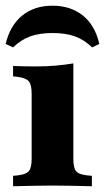

<svg xmlns="http://www.w3.org/2000/svg" viewBox="-27 -648 366 668"><path d="M83.1 -209.7V-321.8Q83.1 -353.2 73.4 -364.9Q63.7 -376.6 34.7 -380.6L18.5 -382.3V-418.5Q38.7 -417.7 56.5 -417.3Q74.2 -416.9 97.6 -416.9Q136.3 -416.9 167.7 -419.8Q199.2 -422.6 228.2 -427.4V-418.5V-209.7ZM155.6 -2.4Q119.4 -2.4 87.1 -1.6Q54.8 -0.8 18.5 0V-36.3L34.7 -37.9Q63.7 -41.1 73.4 -52.8Q83.1 -64.5 83.1 -94.4V-209.7H228.2V-94.4Q228.2 -64.5 237.5 -52.8Q246.8 -41.1 275.8 -37.9L292.7 -36.3V0Q255.6 -0.8 223.8 -1.6Q191.9 -2.4 155.6 -2.4ZM155.6 -628.2Q218.5 -628.2 261.3 -594Q304 -559.7 318.5 -495.2L293.5 -483.1Q266.1 -509.7 233.9 -521.4Q201.6 -533.1 155.6 -533.1Q110.5 -533.1 78.2 -521.4Q46 -509.7 18.5 -483.1L-7.3 -495.2Q8.1 -559.7 50.4 -594Q92.7 -628.2 155.6 -628.2Z"/></svg>

Font: Playfair 9pt Black
Style: Regular
Weight: 900
Designer: Claus Eggers Sørensen
Foundry: Claus Eggers Sørensen
Version: Version 2.203